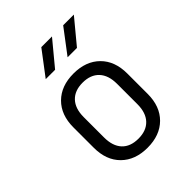

<svg xmlns="http://www.w3.org/2000/svg" viewBox="-221 -909 1043 1043"><g transform="rotate(-45 300.0 -387.5)"><path d="M93 -197V-353Q93 -449 149 -504.5Q205 -560 300 -560Q395 -560 451 -504.5Q507 -449 507 -353V-197Q507 -101 451 -45.5Q395 10 300 10Q205 10 149 -45.5Q93 -101 93 -197ZM428 -197V-353Q428 -419 394.5 -454.5Q361 -490 300 -490Q239 -490 205.5 -454.5Q172 -419 172 -353V-197Q172 -131 205 -95.5Q238 -60 300 -60Q361 -60 394.5 -95.5Q428 -131 428 -197ZM244 -645H172L278 -785H360ZM412 -645H340L446 -785H528Z"/></g></svg>

Font: JetBrains Mono Semi Light
Style: Regular
Weight: 350
Monospace: yes
Designer: Philipp Nurullin, Konstantin Bulenkov
Foundry: JetBrains
Version: 2.002